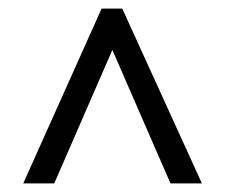

<svg xmlns="http://www.w3.org/2000/svg" viewBox="-20 -739 524 446"><path d="M216 -719 34 -313H106L241 -623L376 -313H449L264 -719Z"/></svg>

Font: Noto Sans Bengali Condensed
Style: Regular
Weight: 400
Width: 3
Designer: Jelle Bosma - Monotype Design Team
Foundry: Monotype Imaging Inc.
Version: Version 2.003